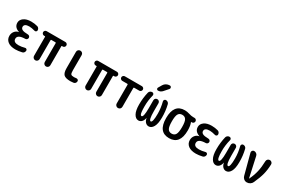

<svg xmlns="http://www.w3.org/2000/svg" viewBox="114 -1990 4772 3225"><g transform="rotate(30 2500.0 -378.0)"><path d="M171.9 -273.4Q173.8 -273.4 173.8 -274.4Q173.8 -275.4 171.9 -275.4Q70.3 -308.6 70.3 -398.4Q70.3 -454.1 122.6 -492.2Q174.8 -530.3 265.6 -530.3Q331.1 -530.3 388.7 -513.7Q407.2 -508.8 418.9 -492.2Q430.7 -475.6 430.7 -455.1Q430.7 -439.5 417.5 -429.2Q404.3 -418.9 387.7 -423.8Q326.2 -441.4 278.3 -442.4Q181.6 -442.4 180.7 -381.8Q180.7 -348.6 212.9 -332Q245.1 -315.4 322.3 -314.5Q339.8 -314.5 352.5 -302.2Q365.2 -290 365.2 -272Q365.2 -253.9 352.5 -241.2Q339.8 -228.5 322.3 -228.5Q174.8 -225.6 174.8 -147.5Q174.8 -78.1 274.4 -78.1Q329.1 -78.1 393.6 -95.7Q409.2 -100.6 422.4 -90.8Q435.5 -81.1 435.5 -65.4Q435.5 -45.9 423.8 -28.8Q412.1 -11.7 392.6 -6.8Q321.3 9.8 265.6 9.8Q168.9 9.8 116.7 -30.8Q64.5 -71.3 64.5 -139.6Q64.5 -189.5 94.2 -227.5Q124 -265.6 171.9 -273.4Z M568.4 -431.6Q550.8 -431.6 537.6 -444.8Q524.4 -458 524.4 -476.1Q524.4 -494.1 537.1 -506.8Q549.8 -519.5 568.4 -519.5H931.6Q949.2 -519.5 962.4 -506.8Q975.6 -494.1 975.6 -476.1Q975.6 -458 962.9 -444.8Q950.2 -431.6 931.6 -431.6H916Q908.2 -431.6 908.2 -423.8V-53.7Q908.2 -31.2 892.1 -15.6Q876 0 854 0Q832 0 815.9 -16.1Q799.8 -32.2 799.8 -53.7V-420.9Q799.8 -431.6 789.1 -431.6H710.9Q700.2 -431.6 700.2 -420.9V-53.7Q700.2 -31.2 684.1 -15.6Q668 0 646 0Q624 0 607.9 -16.1Q591.8 -32.2 591.8 -53.7V-423.8Q591.8 -431.6 584 -431.6Z M1332 9.8Q1238.3 9.8 1203.1 -24.4Q1168 -58.6 1168 -150.4V-464.8Q1168 -488.3 1184.1 -503.9Q1200.2 -519.5 1223.1 -519.5Q1246.1 -519.5 1262.2 -503.9Q1278.3 -488.3 1278.3 -464.8V-169.9Q1278.3 -112.3 1291.5 -96.2Q1304.7 -80.1 1351.6 -80.1Q1374 -80.1 1392.6 -84Q1409.2 -86.9 1423.8 -77.6Q1438.5 -68.4 1438.5 -50.8Q1438.5 -29.3 1425.8 -13.7Q1413.1 2 1392.6 4.9Q1361.3 9.8 1332 9.8Z M1568.4 -431.6Q1550.8 -431.6 1537.6 -444.8Q1524.4 -458 1524.4 -476.1Q1524.4 -494.1 1537.1 -506.8Q1549.8 -519.5 1568.4 -519.5H1931.6Q1949.2 -519.5 1962.4 -506.8Q1975.6 -494.1 1975.6 -476.1Q1975.6 -458 1962.9 -444.8Q1950.2 -431.6 1931.6 -431.6H1916Q1908.2 -431.6 1908.2 -423.8V-53.7Q1908.2 -31.2 1892.1 -15.6Q1876 0 1854 0Q1832 0 1815.9 -16.1Q1799.8 -32.2 1799.8 -53.7V-420.9Q1799.8 -431.6 1789.1 -431.6H1710.9Q1700.2 -431.6 1700.2 -420.9V-53.7Q1700.2 -31.2 1684.1 -15.6Q1668 0 1646 0Q1624 0 1607.9 -16.1Q1591.8 -32.2 1591.8 -53.7V-423.8Q1591.8 -431.6 1584 -431.6Z M2085 -431.6Q2067.4 -431.6 2054.2 -444.8Q2041 -458 2041 -476.1Q2041 -494.1 2054.2 -506.8Q2067.4 -519.5 2085 -519.5H2415Q2432.6 -519.5 2445.8 -506.8Q2459 -494.1 2459 -476.1Q2459 -458 2445.8 -444.8Q2432.6 -431.6 2415 -431.6H2317.4Q2306.6 -431.6 2305.7 -420.9V-55.7Q2305.7 -32.2 2289.6 -16.1Q2273.4 0 2250 0Q2226.6 0 2210.4 -16.6Q2194.3 -33.2 2194.3 -55.7V-420.9Q2194.3 -431.6 2182.6 -431.6Z M2650.4 9.8Q2597.7 9.8 2563 -50.8Q2528.3 -111.3 2528.3 -231.4Q2528.3 -357.4 2556.6 -474.6Q2561.5 -494.1 2578.6 -506.8Q2595.7 -519.5 2617.2 -519.5Q2634.8 -519.5 2645.5 -505.4Q2656.2 -491.2 2651.4 -473.6Q2623 -364.3 2623 -250Q2623 -182.6 2627.9 -144Q2632.8 -105.5 2641.1 -92.8Q2649.4 -80.1 2661.1 -80.1Q2700.2 -80.1 2700.2 -255.9V-410.2Q2700.2 -431.6 2714.4 -445.8Q2728.5 -460 2750 -460Q2771.5 -460 2785.6 -445.3Q2799.8 -430.7 2799.8 -410.2V-255.9Q2799.8 -80.1 2838.9 -80.1Q2877.9 -80.1 2877.9 -250Q2877.9 -361.3 2848.6 -473.6Q2843.8 -490.2 2854.5 -504.9Q2865.2 -519.5 2882.8 -519.5Q2904.3 -519.5 2921.4 -507.3Q2938.5 -495.1 2943.4 -474.6Q2972.7 -356.4 2971.7 -231.4Q2971.7 -111.3 2937.5 -50.8Q2903.3 9.8 2849.6 9.8Q2813.5 9.8 2786.6 -17.6Q2759.8 -44.9 2751 -94.7Q2751 -96.7 2750 -96.7Q2749 -96.7 2749 -94.7Q2740.2 -44.9 2713.4 -17.6Q2686.5 9.8 2650.4 9.8ZM2701.2 -701.2Q2718.8 -731.4 2749.5 -748Q2780.3 -764.6 2815.4 -764.6Q2837.9 -764.6 2845.7 -745.1Q2853.5 -725.6 2839.8 -709L2767.6 -627Q2735.4 -589.8 2684.6 -589.8Q2668.9 -589.8 2661.1 -604.5Q2653.3 -619.1 2661.1 -632.8Z M3320.3 -402.8Q3296.9 -442.4 3245.1 -442.4Q3193.4 -442.4 3169.9 -402.8Q3146.5 -363.3 3146.5 -260.3Q3146.5 -157.2 3169.9 -117.7Q3193.4 -78.1 3245.1 -78.1Q3296.9 -78.1 3320.3 -117.7Q3343.8 -157.2 3343.8 -260.3Q3343.8 -363.3 3320.3 -402.8ZM3245.1 -530.3Q3288.1 -530.3 3335.9 -515.1Q3383.8 -500 3420.9 -500H3448.2Q3465.8 -500 3478.5 -486.8Q3491.2 -473.6 3491.2 -456.1Q3491.2 -438.5 3478.5 -425.3Q3465.8 -412.1 3448.2 -412.1H3430.7H3429.7V-411.1L3430.7 -410.2Q3455.1 -352.5 3455.1 -259.8Q3455.1 9.8 3245.1 9.8Q3035.2 9.8 3035.2 -260.3Q3035.2 -530.3 3245.1 -530.3Z M3671.9 -273.4Q3673.8 -273.4 3673.8 -274.4Q3673.8 -275.4 3671.9 -275.4Q3570.3 -308.6 3570.3 -398.4Q3570.3 -454.1 3622.6 -492.2Q3674.8 -530.3 3765.6 -530.3Q3831.1 -530.3 3888.7 -513.7Q3907.2 -508.8 3918.9 -492.2Q3930.7 -475.6 3930.7 -455.1Q3930.7 -439.5 3917.5 -429.2Q3904.3 -418.9 3887.7 -423.8Q3826.2 -441.4 3778.3 -442.4Q3681.6 -442.4 3680.7 -381.8Q3680.7 -348.6 3712.9 -332Q3745.1 -315.4 3822.3 -314.5Q3839.8 -314.5 3852.5 -302.2Q3865.2 -290 3865.2 -272Q3865.2 -253.9 3852.5 -241.2Q3839.8 -228.5 3822.3 -228.5Q3674.8 -225.6 3674.8 -147.5Q3674.8 -78.1 3774.4 -78.1Q3829.1 -78.1 3893.6 -95.7Q3909.2 -100.6 3922.4 -90.8Q3935.5 -81.1 3935.5 -65.4Q3935.5 -45.9 3923.8 -28.8Q3912.1 -11.7 3892.6 -6.8Q3821.3 9.8 3765.6 9.8Q3668.9 9.8 3616.7 -30.8Q3564.5 -71.3 3564.5 -139.6Q3564.5 -189.5 3594.2 -227.5Q3624 -265.6 3671.9 -273.4Z M4150.4 9.8Q4097.7 9.8 4063 -50.8Q4028.3 -111.3 4028.3 -231.4Q4028.3 -357.4 4056.6 -474.6Q4061.5 -494.1 4078.6 -506.8Q4095.7 -519.5 4117.2 -519.5Q4134.8 -519.5 4145.5 -505.4Q4156.2 -491.2 4151.4 -473.6Q4122.1 -360.4 4122.1 -250Q4122.1 -80.1 4161.1 -80.1Q4200.2 -80.1 4200.2 -255.9V-410.2Q4200.2 -431.6 4214.4 -445.8Q4228.5 -460 4250 -460Q4271.5 -460 4285.6 -445.3Q4299.8 -430.7 4299.8 -410.2V-255.9Q4299.8 -80.1 4338.9 -80.1Q4377.9 -80.1 4377.9 -250Q4377.9 -361.3 4348.6 -473.6Q4343.8 -490.2 4354.5 -504.9Q4365.2 -519.5 4382.8 -519.5Q4404.3 -519.5 4421.4 -507.3Q4438.5 -495.1 4443.4 -474.6Q4472.7 -356.4 4471.7 -231.4Q4471.7 -111.3 4437.5 -50.8Q4403.3 9.8 4349.6 9.8Q4313.5 9.8 4286.6 -17.6Q4259.8 -44.9 4251 -94.7Q4251 -96.7 4250 -96.7Q4249 -96.7 4249 -94.7Q4240.2 -44.9 4213.4 -17.6Q4186.5 9.8 4150.4 9.8Z M4657.2 -70.3 4552.7 -464.8Q4547.9 -486.3 4561 -502.9Q4574.2 -519.5 4594.7 -519.5Q4620.1 -519.5 4639.6 -503.9Q4659.2 -488.3 4664.1 -463.9L4749 -76.2Q4749 -75.2 4750 -75.2Q4752 -75.2 4752 -76.2Q4796.9 -168 4817.9 -258.8Q4838.9 -349.6 4841.8 -465.8Q4842.8 -488.3 4859.4 -503.9Q4876 -519.5 4898.4 -519.5Q4920.9 -519.5 4937 -503.4Q4953.1 -487.3 4952.1 -464.8Q4949.2 -361.3 4926.8 -272.9Q4904.3 -184.6 4850.6 -66.4Q4837.9 -36.1 4809.6 -18.1Q4781.2 0 4748 0Q4715.8 0 4690.9 -19.5Q4666 -39.1 4657.2 -70.3Z"/></g></svg>

Font: Rounded-X Mgen+ 1m medium
Style: Regular
Weight: 500
Designer: [Source Han Sans]
Ryoko NISHIZUKA  (kana & ideographs); Paul D. Hunt (Latin, Greek & Cyrillic); Wenlong ZHANG  (bopomofo
Version: Version 1.059.20150602